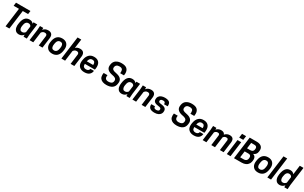

<svg xmlns="http://www.w3.org/2000/svg" viewBox="449 -3308 9242 5828"><g transform="rotate(30 5069.5 -393.5)"><path d="M290 0H156L243 -663H57L72 -780H578L563 -663H377Z M961 -530H832ZM625 13Q525 13 482 -62Q450 -116 450 -193Q450 -222 455 -255Q472 -398 528.5 -470.5Q585 -543 685 -543Q745 -543 778.5 -522Q812 -501 825 -478L832 -530H961L911 -150L901 0H786V-69Q762 -34 719.5 -10.5Q677 13 625 13ZM675 -100Q715 -100 742.5 -119.5Q770 -139 783 -159L810 -367Q788 -430 715 -430Q658 -430 626.5 -388Q595 -346 585 -262Q581 -237 581 -217Q581 -164 604 -132Q627 -100 675 -100Z M1450 0H1320Q1365 -342 1366 -358Q1366 -430 1288 -430Q1247 -430 1221.5 -412.5Q1196 -395 1175 -367L1127 0H997L1047 -380L1057 -530H1172V-461Q1232 -543 1346 -543Q1420 -543 1459.5 -505Q1499 -467 1499 -395Q1499 -378 1497 -359Z M1794 -100Q1902 -100 1923 -252Q1929 -297 1929 -317Q1929 -430 1833 -430Q1725 -430 1704 -278Q1698 -233 1698 -216Q1698 -100 1794 -100ZM1791 13Q1681 13 1624.5 -48.5Q1568 -110 1568 -205Q1568 -253 1583 -321Q1606 -429 1669 -486Q1732 -543 1836 -543Q1942 -543 2000 -484Q2058 -425 2058 -322Q2058 -276 2044 -209Q2021 -98 1956 -42.5Q1891 13 1791 13Z M2566 0H2436Q2481 -342 2482 -358Q2482 -430 2404 -430Q2363 -430 2337.5 -412.5Q2312 -395 2291 -367L2243 0H2113L2218 -800H2348L2306 -482Q2363 -543 2462 -543Q2536 -543 2575.5 -505Q2615 -467 2615 -395Q2615 -378 2613 -359Z M2917 13Q2811 13 2747.5 -43Q2684 -99 2684 -205Q2684 -254 2699 -319Q2719 -418 2782.5 -480.5Q2846 -543 2953 -543Q3059 -543 3116 -485.5Q3173 -428 3173 -322Q3173 -269 3162 -217H2811L2810 -200Q2810 -143 2839.5 -115.5Q2869 -88 2920 -88Q2970 -88 2999.5 -111Q3029 -134 3033 -170H3156Q3149 -90 3090.5 -38.5Q3032 13 2917 13ZM3045 -313 3047 -339Q3047 -385 3023 -413.5Q2999 -442 2948 -442Q2896 -442 2865 -408Q2834 -374 2823 -313Z M3220 0Z M3692 13Q3617 13 3559.5 -8.5Q3502 -30 3469.5 -75.5Q3437 -121 3437 -193Q3437 -217 3443 -263H3577Q3573 -238 3573 -216Q3573 -157 3605.5 -130.5Q3638 -104 3691 -104Q3833 -104 3846 -203Q3847 -208 3848 -228Q3848 -276 3812 -302.5Q3776 -329 3701 -341Q3486 -380 3486 -534Q3486 -549 3491 -588Q3507 -693 3583 -743Q3659 -793 3769 -793Q3905 -793 3963 -736.5Q4021 -680 4021 -582Q4021 -556 4014 -507H3880Q3884 -536 3884 -559Q3884 -623 3854.5 -649.5Q3825 -676 3770 -676Q3702 -676 3666.5 -649.5Q3631 -623 3626 -579Q3626 -576 3625 -571.5Q3624 -567 3624 -551Q3624 -509 3658.5 -485.5Q3693 -462 3766 -449Q3883 -427 3935 -377.5Q3987 -328 3987 -252Q3987 -235 3981 -194Q3966 -89 3890.5 -38Q3815 13 3692 13Z M4566 -530H4437ZM4230 13Q4130 13 4087 -62Q4055 -116 4055 -193Q4055 -222 4060 -255Q4077 -398 4133.5 -470.5Q4190 -543 4290 -543Q4350 -543 4383.5 -522Q4417 -501 4430 -478L4437 -530H4566L4516 -150L4506 0H4391V-69Q4367 -34 4324.5 -10.5Q4282 13 4230 13ZM4280 -100Q4320 -100 4347.5 -119.5Q4375 -139 4388 -159L4415 -367Q4393 -430 4320 -430Q4263 -430 4231.5 -388Q4200 -346 4190 -262Q4186 -237 4186 -217Q4186 -164 4209 -132Q4232 -100 4280 -100Z M5055 0H4925Q4970 -342 4971 -358Q4971 -430 4893 -430Q4852 -430 4826.5 -412.5Q4801 -395 4780 -367L4732 0H4602L4652 -380L4662 -530H4777V-461Q4837 -543 4951 -543Q5025 -543 5064.5 -505Q5104 -467 5104 -395Q5104 -378 5102 -359Z M5377 13Q5269 13 5219 -27Q5169 -67 5169 -135Q5169 -150 5171 -166H5300L5299 -152Q5299 -88 5385 -88Q5422 -88 5451.5 -104.5Q5481 -121 5481 -160Q5481 -217 5387 -223Q5292 -233 5248 -265.5Q5204 -298 5204 -360Q5205 -391 5209.5 -412.5Q5214 -434 5228 -455Q5259 -500 5312.5 -521.5Q5366 -543 5431 -543Q5528 -543 5580.5 -509Q5633 -475 5633 -391Q5633 -375 5631 -357H5504L5505 -374Q5505 -405 5488.5 -423.5Q5472 -442 5423 -442Q5403 -442 5382 -436Q5361 -430 5346.5 -415Q5332 -400 5332 -373Q5332 -321 5424 -317Q5518 -308 5564.5 -274.5Q5611 -241 5611 -175Q5610 -146 5605.5 -125Q5601 -104 5589 -83Q5562 -38 5508.5 -12.5Q5455 13 5377 13Z M5682 0Z M6154 13Q6079 13 6021.5 -8.5Q5964 -30 5931.5 -75.5Q5899 -121 5899 -193Q5899 -217 5905 -263H6039Q6035 -238 6035 -216Q6035 -157 6067.5 -130.5Q6100 -104 6153 -104Q6295 -104 6308 -203Q6309 -208 6310 -228Q6310 -276 6274 -302.5Q6238 -329 6163 -341Q5948 -380 5948 -534Q5948 -549 5953 -588Q5969 -693 6045 -743Q6121 -793 6231 -793Q6367 -793 6425 -736.5Q6483 -680 6483 -582Q6483 -556 6476 -507H6342Q6346 -536 6346 -559Q6346 -623 6316.5 -649.5Q6287 -676 6232 -676Q6164 -676 6128.5 -649.5Q6093 -623 6088 -579Q6088 -576 6087 -571.5Q6086 -567 6086 -551Q6086 -509 6120.5 -485.5Q6155 -462 6228 -449Q6345 -427 6397 -377.5Q6449 -328 6449 -252Q6449 -235 6443 -194Q6428 -89 6352.5 -38Q6277 13 6154 13Z M6753 13Q6647 13 6583.5 -43Q6520 -99 6520 -205Q6520 -254 6535 -319Q6555 -418 6618.5 -480.5Q6682 -543 6789 -543Q6895 -543 6952 -485.5Q7009 -428 7009 -322Q7009 -269 6998 -217H6647L6646 -200Q6646 -143 6675.5 -115.5Q6705 -88 6756 -88Q6806 -88 6835.5 -111Q6865 -134 6869 -170H6992Q6985 -90 6926.5 -38.5Q6868 13 6753 13ZM6881 -313 6883 -339Q6883 -385 6859 -413.5Q6835 -442 6784 -442Q6732 -442 6701 -408Q6670 -374 6659 -313Z M7799 0H7669Q7715 -350 7716 -368Q7716 -398 7701.5 -414Q7687 -430 7647 -430Q7588 -430 7546 -375L7497 0H7367Q7413 -350 7414 -368Q7414 -398 7399.5 -414Q7385 -430 7345 -430Q7286 -430 7244 -375L7195 0H7065L7115 -380L7125 -530H7240V-469Q7273 -506 7316.5 -524.5Q7360 -543 7403 -543Q7513 -543 7538 -465Q7608 -543 7705 -543Q7849 -543 7849 -404Q7849 -386 7847 -367Z M8041 0H7911L7980 -530H8110ZM8128 -622H7986L8005 -763H8147Z M8428 0H8162L8264 -780H8513Q8613 -780 8669 -735Q8725 -690 8725 -609Q8725 -559 8709 -507Q8686 -436 8600 -403Q8648 -392 8674 -355Q8700 -318 8700 -265Q8698 -174 8662 -111Q8593 0 8428 0ZM8431 -117Q8563 -117 8563 -254Q8563 -341 8476 -341H8340L8311 -117ZM8475 -458Q8528 -458 8557 -490Q8586 -522 8586 -583Q8586 -663 8498 -663H8383L8356 -458Z M9010 -100Q9118 -100 9139 -252Q9145 -297 9145 -317Q9145 -430 9049 -430Q8941 -430 8920 -278Q8914 -233 8914 -216Q8914 -100 9010 -100ZM9007 13Q8897 13 8840.5 -48.5Q8784 -110 8784 -205Q8784 -253 8799 -321Q8822 -429 8885 -486Q8948 -543 9052 -543Q9158 -543 9216 -484Q9274 -425 9274 -322Q9274 -276 9260 -209Q9237 -98 9172 -42.5Q9107 13 9007 13Z M9461 0H9331L9436 -800H9566Z M9765 13Q9678 13 9634.5 -45Q9591 -103 9591 -193Q9591 -258 9609.5 -336.5Q9628 -415 9668 -468Q9726 -543 9825 -543Q9876 -543 9905 -528.5Q9934 -514 9953 -493L9965 -478L10007 -800H10137L10051 -150L10041 0H9926V-69Q9901 -34 9859.5 -10.5Q9818 13 9765 13ZM9815 -100Q9875 -100 9923 -159L9950 -367Q9941 -388 9919 -409Q9892 -430 9855 -430Q9798 -430 9766.5 -388Q9735 -346 9725 -262Q9721 -237 9721 -216Q9721 -165 9743.5 -132.5Q9766 -100 9815 -100Z"/></g></svg>

Font: Tanohe Sans SemiBold
Style: Italic
Weight: 600
Designer: Village Type and Design LLC & Cristiano Sobral
Foundry: Cooper Hewitt Smithsonian Design Museum
Version: Version 1.00;September 29, 2021;FontCreator 13.0.0.2655 64-b